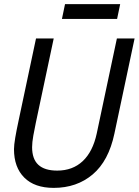

<svg xmlns="http://www.w3.org/2000/svg" viewBox="-20 -897 674 933"><path d="M241 16Q148 16 98 -34Q48 -84 48 -172Q48 -192 54 -227.5Q60 -263 71 -314L155 -710H241L154 -300Q148 -272 142 -238.5Q136 -205 136 -182Q136 -124 166.5 -96Q197 -68 258 -68Q333 -68 382 -114Q431 -160 450 -248L548 -710H634L536 -248Q508 -115 430.5 -49.5Q353 16 241 16ZM281 -805 296 -877H564L549 -805Z"/></svg>

Font: Geist Mono
Style: Italic
Weight: 400
Italic angle: -12°
Monospace: yes
Designer: Basement.studio, Andrés Briganti, Mateo Zaragoza
Foundry: Basement.studio, Vercel, Andrés Briganti, Guido Ferreyra, Mateo Zaragoza
Version: Version 1.500